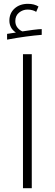

<svg xmlns="http://www.w3.org/2000/svg" viewBox="-20 -983 286 1003"><path d="M100 -700H146V0H100ZM17 -806 63 -813Q45 -825 37 -841Q29 -857 29 -875Q29 -914 56 -938.5Q83 -963 126 -963Q159 -963 181 -949L169 -921Q162 -926 150 -929.5Q138 -933 124 -933Q99 -933 79.5 -917Q60 -901 60 -873Q60 -853 71 -839Q82 -825 97 -819Q121 -823 152.5 -827Q184 -831 198 -831V-801Q160 -798 115.5 -792Q71 -786 17 -776Z"/></svg>

Font: Noto Kufi Arabic ExtraLight
Style: Regular
Weight: 200
Designer: Monotype Design Team, David Williams, Khaled Hosny
Foundry: Google LLC
Version: Version 2.109; ttfautohint (v1.8.4.7-5d5b)